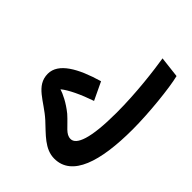

<svg xmlns="http://www.w3.org/2000/svg" viewBox="-93 -758 1027 1027"><g transform="rotate(-45 420.0 -245.0)"><path d="M433 21C554 21 728 3 800 -15L814 -135C740 -123 586 -103 435 -103C236 -103 161 -135 161 -178C161 -215 196 -232 244 -286C282 -333 303 -378 311 -404C338 -372 369 -306 394 -233L495 -281C456 -415 402 -511 322 -511C231 -511 205 -420 137 -345C85 -288 25 -238 25 -165C25 -31 187 21 433 21Z"/></g></svg>

Font: Noto Sans Arabic UI XCn
Style: Bold
Weight: 700
Width: 2
Designer: Monotype Design Team, Nadine Chahine and Nizar Qandah
Foundry: Monotype Imaging Inc.
Version: Version 2.010